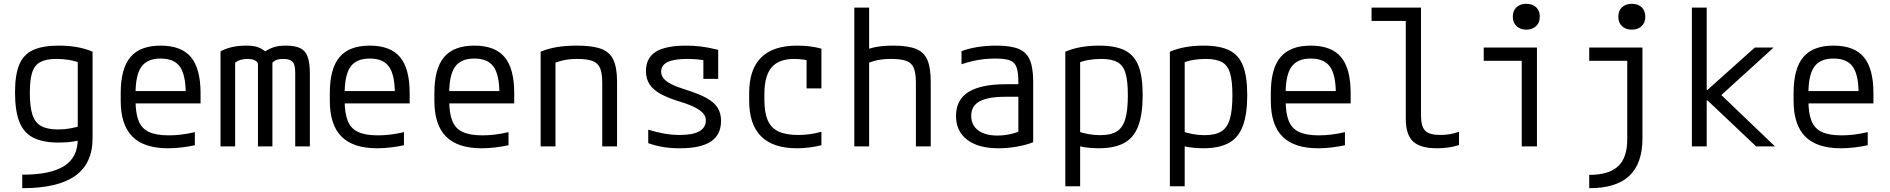

<svg xmlns="http://www.w3.org/2000/svg" viewBox="-20 -770 9940 1010"><path d="M97 149Q246 149 317.5 103.5Q389 58 389 -38V-480L411 -435Q377 -449 344.5 -454.5Q312 -460 277 -460Q224 -460 193 -444Q162 -428 149.5 -389.5Q137 -351 137 -283Q137 -209 150.5 -167Q164 -125 196.5 -107Q229 -89 286 -89Q319 -89 349 -94.5Q379 -100 413 -110L429 -40Q400 -31 365.5 -25.5Q331 -20 289 -20Q205 -20 154.5 -46Q104 -72 81.5 -130Q59 -188 59 -284Q59 -376 81 -429.5Q103 -483 153.5 -506.5Q204 -530 289 -530Q394 -530 467 -498V-43Q467 90 375.5 155Q284 220 97 220Z M864 10Q738 10 676.5 -51.5Q615 -113 615 -240V-280Q615 -409 666 -469.5Q717 -530 825 -530Q934 -530 984.5 -469.5Q1035 -409 1035 -280V-226H657V-291H978L957 -268V-277Q957 -376 926.5 -419Q896 -462 825 -462Q755 -462 724 -419Q693 -376 693 -277V-243Q693 -174 709.5 -133.5Q726 -93 764.5 -75.5Q803 -58 868 -58Q899 -58 933 -62Q967 -66 1005 -75V-6Q973 1 936 5.5Q899 10 864 10Z M1140 0V-500Q1168 -515 1201.5 -522.5Q1235 -530 1276 -530Q1310 -530 1331.5 -523.5Q1353 -517 1375 -500Q1403 -517 1426.5 -523.5Q1450 -530 1484 -530Q1532 -530 1559.5 -516.5Q1587 -503 1598.5 -471Q1610 -439 1610 -383V0H1533V-384Q1533 -414 1527.5 -430Q1522 -446 1508 -453Q1494 -460 1469 -460Q1451 -460 1438 -456Q1425 -452 1413 -441V0H1337V-430Q1337 -440 1330 -446.5Q1323 -453 1311 -456.5Q1299 -460 1281 -460Q1243 -460 1217 -441V0Z M1964 10Q1838 10 1776.5 -51.5Q1715 -113 1715 -240V-280Q1715 -409 1766 -469.5Q1817 -530 1925 -530Q2034 -530 2084.5 -469.5Q2135 -409 2135 -280V-226H1757V-291H2078L2057 -268V-277Q2057 -376 2026.5 -419Q1996 -462 1925 -462Q1855 -462 1824 -419Q1793 -376 1793 -277V-243Q1793 -174 1809.5 -133.5Q1826 -93 1864.5 -75.5Q1903 -58 1968 -58Q1999 -58 2033 -62Q2067 -66 2105 -75V-6Q2073 1 2036 5.5Q1999 10 1964 10Z M2514 10Q2388 10 2326.5 -51.5Q2265 -113 2265 -240V-280Q2265 -409 2316 -469.5Q2367 -530 2475 -530Q2584 -530 2634.5 -469.5Q2685 -409 2685 -280V-226H2307V-291H2628L2607 -268V-277Q2607 -376 2576.5 -419Q2546 -462 2475 -462Q2405 -462 2374 -419Q2343 -376 2343 -277V-243Q2343 -174 2359.5 -133.5Q2376 -93 2414.5 -75.5Q2453 -58 2518 -58Q2549 -58 2583 -62Q2617 -66 2655 -75V-6Q2623 1 2586 5.5Q2549 10 2514 10Z M2824 -498Q2865 -515 2911 -522.5Q2957 -530 3015 -530Q3097 -530 3142.5 -513Q3188 -496 3207 -454.5Q3226 -413 3226 -340V0H3148V-336Q3148 -385 3136.5 -412Q3125 -439 3096.5 -449.5Q3068 -460 3016 -460Q2990 -460 2967.5 -457Q2945 -454 2922.5 -447.5Q2900 -441 2872 -428L2902 -478V0H2824Z M3556 10Q3509 10 3469 3.5Q3429 -3 3390 -17V-88Q3431 -75 3472.5 -67.5Q3514 -60 3556 -60Q3625 -60 3659 -79.5Q3693 -99 3693 -137Q3693 -157 3679.5 -173Q3666 -189 3637.5 -204Q3609 -219 3561 -234Q3494 -254 3454 -276.5Q3414 -299 3396 -328Q3378 -357 3378 -396Q3378 -465 3429.5 -497.5Q3481 -530 3591 -530Q3629 -530 3666.5 -525.5Q3704 -521 3758 -508V-355H3680V-495L3716 -447Q3678 -455 3651 -457.5Q3624 -460 3596 -460Q3525 -460 3491.5 -443.5Q3458 -427 3458 -393Q3458 -373 3471 -357Q3484 -341 3513 -326.5Q3542 -312 3591 -297Q3658 -276 3698 -253.5Q3738 -231 3755.5 -202.5Q3773 -174 3773 -134Q3773 -61 3719.5 -25.5Q3666 10 3556 10Z M4173 10Q3921 10 3921 -240V-280Q3921 -530 4173 -530Q4244 -530 4301 -514V-305H4223V-502L4259 -444Q4236 -452 4210.5 -456Q4185 -460 4158 -460Q4077 -460 4039 -415.5Q4001 -371 4001 -275V-245Q4001 -178 4018.5 -137.5Q4036 -97 4075 -78.5Q4114 -60 4178 -60Q4209 -60 4239 -64Q4269 -68 4301 -77V-6Q4272 1 4239 5.5Q4206 10 4173 10Z M4798 -336Q4798 -385 4787 -412Q4776 -439 4748 -449.5Q4720 -460 4668 -460Q4642 -460 4620 -457.5Q4598 -455 4575.5 -448.5Q4553 -442 4526 -430L4514 -499Q4551 -516 4589.5 -523Q4628 -530 4679 -530Q4755 -530 4798 -513Q4841 -496 4858.5 -454.5Q4876 -413 4876 -340V0H4798ZM4474 0V-730H4552V0Z M5233 10Q5126 10 5067.5 -35Q5009 -80 5009 -160Q5009 -245 5074.5 -286Q5140 -327 5272 -327H5373V-261H5271Q5178 -261 5133.5 -237Q5089 -213 5089 -161Q5089 -112 5125.5 -84.5Q5162 -57 5227 -57Q5262 -57 5297 -65Q5332 -73 5355 -86L5337 -42V-338Q5337 -389 5327.5 -416Q5318 -443 5292 -452.5Q5266 -462 5216 -462Q5186 -462 5157.5 -459Q5129 -456 5100 -449.5Q5071 -443 5038 -432V-501Q5075 -515 5122 -522.5Q5169 -530 5222 -530Q5296 -530 5338 -513Q5380 -496 5397.5 -454.5Q5415 -413 5415 -340V-22Q5381 -8 5331 1Q5281 10 5233 10Z M5584 -498Q5658 -530 5762 -530Q5847 -530 5897 -505Q5947 -480 5969 -423.5Q5991 -367 5991 -270Q5991 -170 5968 -108Q5945 -46 5894 -18Q5843 10 5759 10Q5720 10 5685 4.5Q5650 -1 5622 -11L5641 -82Q5674 -70 5705.5 -64.5Q5737 -59 5767 -59Q5823 -59 5854.5 -78.5Q5886 -98 5899.5 -144Q5913 -190 5913 -269Q5913 -344 5900.5 -385.5Q5888 -427 5857.5 -443.5Q5827 -460 5773 -460Q5738 -460 5706 -454.5Q5674 -449 5642 -435L5662 -480V210H5584Z M6134 -498Q6208 -530 6312 -530Q6397 -530 6447 -505Q6497 -480 6519 -423.5Q6541 -367 6541 -270Q6541 -170 6518 -108Q6495 -46 6444 -18Q6393 10 6309 10Q6270 10 6235 4.5Q6200 -1 6172 -11L6191 -82Q6224 -70 6255.5 -64.5Q6287 -59 6317 -59Q6373 -59 6404.5 -78.5Q6436 -98 6449.5 -144Q6463 -190 6463 -269Q6463 -344 6450.5 -385.5Q6438 -427 6407.5 -443.5Q6377 -460 6323 -460Q6288 -460 6256 -454.5Q6224 -449 6192 -435L6212 -480V210H6134Z M6914 10Q6788 10 6726.5 -51.5Q6665 -113 6665 -240V-280Q6665 -409 6716 -469.5Q6767 -530 6875 -530Q6984 -530 7034.5 -469.5Q7085 -409 7085 -280V-226H6707V-291H7028L7007 -268V-277Q7007 -376 6976.5 -419Q6946 -462 6875 -462Q6805 -462 6774 -419Q6743 -376 6743 -277V-243Q6743 -174 6759.5 -133.5Q6776 -93 6814.5 -75.5Q6853 -58 6918 -58Q6949 -58 6983 -62Q7017 -66 7055 -75V-6Q7023 1 6986 5.5Q6949 10 6914 10Z M7539 10Q7451 10 7413 -26Q7375 -62 7375 -147V-660H7195V-730H7455V-164Q7455 -105 7477 -82.5Q7499 -60 7557 -60Q7585 -60 7609 -64.5Q7633 -69 7655 -77V-7Q7627 2 7598 6Q7569 10 7539 10Z M7985 0V-450H7785V-520H8065V0ZM8009 -614Q7977 -614 7957.5 -632.5Q7938 -651 7938 -682Q7938 -714 7957.5 -732Q7977 -750 8009 -750Q8041 -750 8060.5 -732Q8080 -714 8080 -682Q8080 -651 8060.5 -632.5Q8041 -614 8009 -614Z M8340 150Q8443 150 8491.5 105Q8540 60 8540 -37V-450H8340V-520H8620V-43Q8620 90 8551 155Q8482 220 8340 220ZM8564 -614Q8532 -614 8512.5 -632.5Q8493 -651 8493 -682Q8493 -714 8512.5 -732Q8532 -750 8564 -750Q8596 -750 8615.5 -732Q8635 -714 8635 -682Q8635 -651 8615.5 -632.5Q8596 -614 8564 -614Z M8880 0V-730H8958V-297H8962L9211 -520H9310L9035 -270L9317 0H9218L8962 -242H8958V0Z M9664 10Q9538 10 9476.5 -51.5Q9415 -113 9415 -240V-280Q9415 -409 9466 -469.5Q9517 -530 9625 -530Q9734 -530 9784.5 -469.5Q9835 -409 9835 -280V-226H9457V-291H9778L9757 -268V-277Q9757 -376 9726.5 -419Q9696 -462 9625 -462Q9555 -462 9524 -419Q9493 -376 9493 -277V-243Q9493 -174 9509.5 -133.5Q9526 -93 9564.5 -75.5Q9603 -58 9668 -58Q9699 -58 9733 -62Q9767 -66 9805 -75V-6Q9773 1 9736 5.5Q9699 10 9664 10Z"/></svg>

Font: M PLUS Code Latin SemiExpanded
Style: Regular
Weight: 400
Width: 6
Designer: Coji Morishita
Foundry: UNDERFOREST DESIGN
Version: Version 1.002; ttfautohint (v1.8.3)